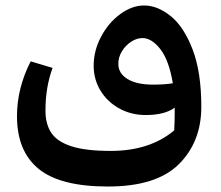

<svg xmlns="http://www.w3.org/2000/svg" viewBox="-20 -420 807 701"><path d="M715 -30Q715 98 633 179.5Q551 261 374 261Q200 261 121 196.5Q42 132 42 4Q42 -98 92 -196L172 -172Q146 -102 146 -16Q146 34 168 66Q190 98 242 114.5Q294 131 384 131Q527 131 616 56Q618 26 618 -27Q581 0 512 0Q459 0 415.5 -24Q372 -48 347 -89Q322 -130 322 -180Q322 -235 349 -286Q376 -337 419 -368.5Q462 -400 506 -400Q555 -400 603 -361.5Q651 -323 683 -240Q715 -157 715 -30ZM611 -116Q597 -200 565.5 -240.5Q534 -281 500 -281Q479 -281 458.5 -267.5Q438 -254 425 -232.5Q412 -211 412 -187Q412 -152 445.5 -131.5Q479 -111 539 -111Q582 -111 611 -116Z"/></svg>

Font: FiraGO Medium
Style: Italic
Weight: 500
Italic angle: -8°
Designer: bBox Type GmbH
Foundry: bBox Type GmbH
Version: Version 1.001